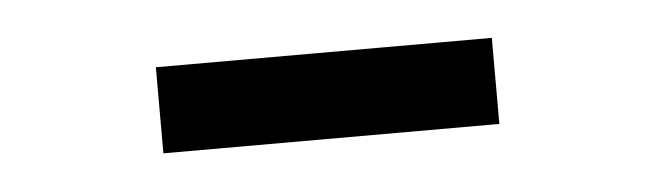

<svg xmlns="http://www.w3.org/2000/svg" viewBox="-24 -770 526 154"><g transform="rotate(-5 239.0 -693.5)"><path d="M374 -728H103.5V-658.7H374Z"/></g></svg>

Font: Raveo
Style: Regular
Weight: 400
Designer: Jakub Foglar, Rasmus Andersson (Inter)
Foundry: Jakubfoglar.com
Version: Version 1.100;Glyphs 3.2.3 (3260)